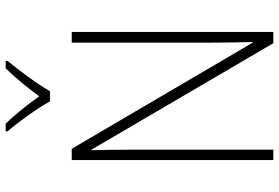

<svg xmlns="http://www.w3.org/2000/svg" viewBox="-174 -865 988 680"><g transform="rotate(-90 320.0 -525.0)"><path d="M301 -842H337C361 -885 410 -951 444 -992V-999H418C382 -962 348 -920 319 -880C291 -920 254 -966 222 -999H195V-992C228 -954 277 -886 301 -842ZM547 -51V-765H509V-272C509 -229 510 -171 511 -124H509L133 -765H93V-51H130V-548C130 -604 129 -648 128 -695H130L507 -51Z"/></g></svg>

Font: Noto Sans Tamil UI SemiCondensed ExtraLight
Style: Regular
Weight: 200
Width: 4
Designer: Jelle Bosma - Monotype Design Team
Foundry: Monotype Imaging Inc.
Version: Version 2.004